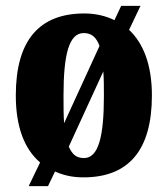

<svg xmlns="http://www.w3.org/2000/svg" viewBox="-20 -596 573 656"><path d="M117 -41 78 40H144L168 -10C197 3 228 10 265 10C419 10 499 -82 499 -270C499 -374 470 -448 421 -494L460 -576H394L371 -527C341 -542 306 -550 268 -550C114 -550 34 -458 34 -270C34 -163 63 -87 117 -41ZM320 -439 199 -175C197 -202 197 -234 197 -270C197 -411 216 -483 266 -483C293 -483 309 -469 320 -439ZM267 -56C241 -56 227 -68 215 -95L333 -352C335 -326 335 -298 335 -268C335 -128 316 -56 267 -56Z"/></svg>

Font: Noto Serif Myanmar ExtraCondensed Black
Style: Regular
Weight: 900
Width: 2
Designer: Ben Mitchell and the Monotype Design Team
Foundry: Monotype Imaging Inc.
Version: Version 2.106